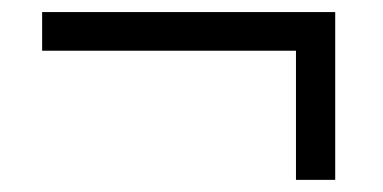

<svg xmlns="http://www.w3.org/2000/svg" viewBox="-20 -438 635 318"><path d="M535.2 -418V-140.1H470.2V-354H49.8V-418Z"/></svg>

Font: Ortica Angular Bold
Style: Regular
Weight: 700
Designer: Benedetta Bovani
Foundry: Collletttivo
Version: Version 2.000;Glyphs 3.1.2 (3151)